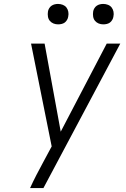

<svg xmlns="http://www.w3.org/2000/svg" viewBox="-20 -957 640 977"><path d="M133 0Q148 -33 165 -66Q182 -99 200 -132L243 -212L138 -735H207L289 -287L523 -735H592L201 0ZM506 -833Q493 -833 482 -837.5Q471 -842 463.5 -851Q456 -860 454 -872.5Q452 -885 454 -898Q455 -906 460 -914.5Q465 -923 472.5 -928Q480 -933 488.5 -935Q497 -937 505 -937Q518 -937 529.5 -932.5Q541 -928 548 -919Q555 -910 557.5 -897.5Q560 -885 557 -872Q556 -864 551 -855.5Q546 -847 539 -842Q532 -837 523 -835Q514 -833 506 -833ZM276 -833Q263 -833 252 -837.5Q241 -842 233.5 -851Q226 -860 224 -872.5Q222 -885 224 -898Q225 -906 230 -914.5Q235 -923 242.5 -928Q250 -933 258.5 -935Q267 -937 275 -937Q288 -937 299.5 -932.5Q311 -928 318 -919Q325 -910 327.5 -897.5Q330 -885 327 -872Q326 -864 321 -855.5Q316 -847 309 -842Q302 -837 293 -835Q284 -833 276 -833Z"/></svg>

Font: Iosevka Light Extended Oblique
Style: Regular
Weight: 300
Width: 7
Italic angle: -9°
Monospace: yes
Designer: Belleve Invis
Foundry: Belleve Invis
Version: Version 32.5.0; ttfautohint (v1.8.4)